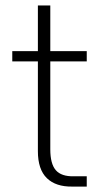

<svg xmlns="http://www.w3.org/2000/svg" viewBox="-20 -690 382 710"><path d="M25.4 -462.9V-501H120.1V-669.9H166V-501H300.8V-462.9H166V-137.7Q166 -84 186.5 -60.5Q207 -37.1 252.9 -38.1H300.8V0H248Q186.5 1 153.3 -31.2Q120.1 -63.5 120.1 -130.9V-462.9Z"/></svg>

Font: Gothic A1 ExtraLight
Style: Regular
Weight: 275
Designer: HanYang I&C Co.,Ltd.
Foundry: HanYang I&C Co.,Ltd.
Version: Version 2.50